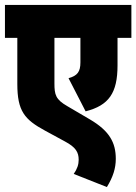

<svg xmlns="http://www.w3.org/2000/svg" viewBox="-20 -642 551 776"><path d="M511 -489V-622H0V-489H50V-303C50 -193 79 -159 162 -114L243 -70C286 -47 298 -27 298 4C298 23 292 41 278 61L412 114C437 73 448 38 448 0C448 -66 422 -113 344 -159L252 -213C205 -240 200 -259 200 -305V-489H305V-390C305 -352 293 -336 257 -326L326 -192C420 -216 455 -266 455 -378V-489Z"/></svg>

Font: Noto Sans Devanagari ExtraCondensed Black
Style: Regular
Weight: 900
Width: 2
Designer: Jelle Bosma - Monotype Design Team
Foundry: Monotype Imaging Inc.
Version: Version 2.004